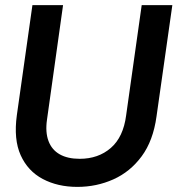

<svg xmlns="http://www.w3.org/2000/svg" viewBox="-20 -720 695 752"><path d="M283 12Q206 12 147.5 -19Q89 -50 61 -112Q33 -174 46 -269L107 -700H227L164 -251Q157 -202 170 -167.5Q183 -133 214 -115.5Q245 -98 292 -98Q365 -98 414 -140.5Q463 -183 474 -268L535 -700H655L593 -264Q580 -169 535 -108Q490 -47 424 -17.5Q358 12 283 12Z"/></svg>

Font: Host Grotesk Light SemiBold
Style: Italic
Weight: 600
Italic angle: -8°
Version: Version 1.003